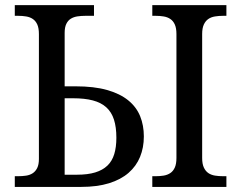

<svg xmlns="http://www.w3.org/2000/svg" viewBox="-20 -734 947 754"><path d="M349.1 -713.9V-671.9H315.9Q299.3 -671.9 284.4 -669.7Q269.5 -667.5 258.3 -660.6Q247.1 -653.8 240.5 -640.4Q233.9 -627 233.9 -605V-395H276.9Q349.6 -395 400.4 -380.6Q451.2 -366.2 483.4 -340.1Q515.6 -314 530.3 -277.8Q544.9 -241.7 544.9 -198.2Q544.9 -154.3 530 -117.9Q515.1 -81.5 484.9 -55.2Q454.6 -28.8 408.2 -14.4Q361.8 0 298.8 0H38.1V-42H50.8Q67.4 -42 82.3 -44.2Q97.2 -46.4 108.4 -53.7Q119.6 -61 126.2 -74.5Q132.8 -87.9 132.8 -109.9V-600.1Q132.8 -623.5 126.5 -637.7Q120.1 -651.9 108.9 -659.4Q97.7 -667 82.8 -669.4Q67.9 -671.9 50.8 -671.9H38.1V-713.9ZM233.9 -47.9H282.2Q324.7 -47.9 354 -56.9Q383.3 -65.9 401.9 -83.7Q420.4 -101.6 428.7 -128.9Q437 -156.2 437 -192.9Q437 -234.9 427.5 -264.4Q418 -293.9 397.5 -312.5Q377 -331.1 344.7 -339.6Q312.5 -348.1 267.1 -348.1H233.9ZM578.1 0V-42H590.8Q607.9 -42 622.8 -44.4Q637.7 -46.9 648.9 -54.4Q660.2 -62 666.5 -76.2Q672.9 -90.3 672.9 -113.8V-600.1Q672.9 -623.5 666.5 -637.7Q660.2 -651.9 648.9 -659.4Q637.7 -667 622.8 -669.4Q607.9 -671.9 590.8 -671.9H578.1V-713.9H869.1V-671.9H856Q839.4 -671.9 824.2 -669.4Q809.1 -667 798.1 -659.4Q787.1 -651.9 780.5 -637.7Q773.9 -623.5 773.9 -600.1V-113.8Q773.9 -90.3 780.5 -76.2Q787.1 -62 798.1 -54.4Q809.1 -46.9 824.2 -44.4Q839.4 -42 856 -42H869.1V0Z"/></svg>

Font: Droid Serif
Style: Regular
Weight: 400
Designer: Monotype Design team
Foundry: Monotype Imaging Inc.
Version: Version 1.03